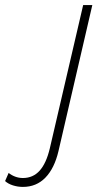

<svg xmlns="http://www.w3.org/2000/svg" viewBox="-196 -520 410 755"><path d="M-106 215Q-126 215 -145 209Q-164 203 -176 192L-162 160Q-151 169 -136.5 174.5Q-122 180 -106 180Q-66 180 -40 151Q-14 122 0 63L131 -500H167L34 74Q18 142 -17.5 178.5Q-53 215 -106 215Z"/></svg>

Font: Kantumruy Pro ExtraLight
Style: Italic
Weight: 250
Italic angle: -13°
Version: Version 1.002